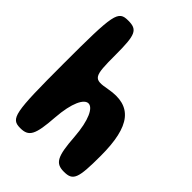

<svg xmlns="http://www.w3.org/2000/svg" viewBox="-239 -991 1049 1049"><g transform="rotate(45 285.0 -466.5)"><path d="M35 -467C35 -84 42 -50 117 -50C183 -50 200 -83 210 -225C228 -471 342 -471 360 -225C370 -83 388 -50 454 -50C524 -50 535 -79 535 -254C535 -483 466 -570 306 -540C208 -522 202 -531 202 -702C202 -856 190 -883 119 -883C41 -883 35 -855 35 -467Z"/></g></svg>

Font: Hussar Skorodowane
Style: Bold
Weight: 700
Foundry: Cannot Into Space Fonts
Version: Version 0.892